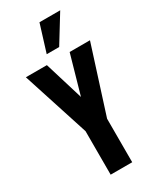

<svg xmlns="http://www.w3.org/2000/svg" viewBox="-262 -1149 1014 1227"><g transform="rotate(-30 245.0 -535.5)"><path d="M167 0V-321L9 -810H164L251 -525L332 -810H482L326 -321V0ZM198 -871 260 -1071H413L290 -871Z"/></g></svg>

Font: Oswald SemiBold
Style: Regular
Weight: 600
Designer: Vernon Adams
Foundry: Vernon Adams
Version: Version 4.103;gftools[0.9.33.dev8+g029e19f]